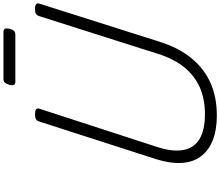

<svg xmlns="http://www.w3.org/2000/svg" viewBox="-102 -1156 1277 1113"><g transform="rotate(-90 536.5 -599.5)"><path d="M424 19Q338 19 278 -5.5Q218 -30 185 -75.5Q152 -121 148.5 -187Q145 -253 171 -335L389 -1012Q393 -1024 402 -1029.5Q411 -1035 431 -1035Q450 -1035 458.5 -1029Q467 -1023 463 -1010L241 -327Q212 -237 223.5 -175Q235 -113 287 -81.5Q339 -50 431 -50Q520 -50 588 -80.5Q656 -111 704.5 -172Q753 -233 781 -323L1000 -1012Q1004 -1024 1013 -1029.5Q1022 -1035 1041 -1035Q1080 -1035 1072 -1010L852 -316Q817 -204 757 -130Q697 -56 614 -18.5Q531 19 424 19ZM620 -1149Q604 -1149 600.5 -1158Q597 -1167 601 -1182Q606 -1200 613.5 -1209Q621 -1218 636 -1218H907Q923 -1218 926.5 -1208Q930 -1198 926 -1182Q922 -1165 914 -1157Q906 -1149 891 -1149Z"/></g></svg>

Font: Playwrite CO Light
Style: Regular
Weight: 300
Version: Version 1.002